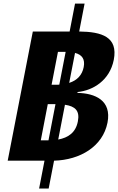

<svg xmlns="http://www.w3.org/2000/svg" viewBox="-20 -908 667 1085"><path d="M23.5 0H231.5L201 157.5H255L285.5 0C432.5 -4 561 -80 587.5 -215C612 -341 517.5 -381 417.5 -383L418.5 -388C505 -396.5 600 -453 623 -570C648 -699.5 555.5 -728.5 427.5 -730L458 -887.5H404L373.5 -730H165.5ZM210.5 -115 250 -319.5H289H293.5L254 -115H249.5ZM271.5 -429 307.5 -615H346.5H351L315 -429.5L297 -429ZM309 -119.5 347 -316C404.5 -307.5 432 -282.5 420 -222C408 -159 366 -130 309 -119.5ZM371 -439.5 404 -609C444.5 -598.5 461.5 -573 453 -529C444.5 -484.5 416.5 -454 371 -439.5Z"/></svg>

Font: Monaspace Neon ExtraBold
Style: Italic
Weight: 800
Italic angle: -11°
Designer: Riley Cran & the Lettermatic Team
Foundry: Lettermatic
Version: Version 1.200 (Monaspace Neon)